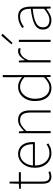

<svg xmlns="http://www.w3.org/2000/svg" viewBox="1136 -1996 873 3185"><g transform="rotate(-90 1572.5 -403.5)"><path d="M241 13Q192 13 165 -6Q138 -25 127.5 -59.5Q117 -94 117 -140V-494H33V-522L117 -527L121 -681H152V-527H308V-494H152V-135Q152 -84 169 -52Q186 -20 244 -20Q259 -20 278 -25Q297 -30 311 -37L323 -7Q300 1 277.5 7Q255 13 241 13Z M623 13Q557 13 502 -20Q447 -53 414.5 -114.5Q382 -176 382 -262Q382 -327 400.5 -378Q419 -429 451.5 -465.5Q484 -502 524.5 -521Q565 -540 609 -540Q670 -540 714.5 -512Q759 -484 783.5 -429.5Q808 -375 808 -297Q808 -289 808 -280.5Q808 -272 806 -261H420Q420 -192 445.5 -137.5Q471 -83 517 -51.5Q563 -20 625 -20Q670 -20 705 -33Q740 -46 770 -68L786 -37Q756 -19 719 -3Q682 13 623 13ZM420 -294H773Q773 -401 728 -454Q683 -507 609 -507Q562 -507 521 -481.5Q480 -456 453 -408.5Q426 -361 420 -294Z M955 0V-527H985L991 -443H993Q1034 -484 1077 -512Q1120 -540 1175 -540Q1256 -540 1295 -490.5Q1334 -441 1334 -339V0H1298V-334Q1298 -421 1268.5 -464Q1239 -507 1171 -507Q1122 -507 1081.5 -481Q1041 -455 991 -403V0Z M1707 13Q1641 13 1592 -18.5Q1543 -50 1516 -111.5Q1489 -173 1489 -262Q1489 -347 1521.5 -409.5Q1554 -472 1607.5 -506Q1661 -540 1725 -540Q1773 -540 1810 -523Q1847 -506 1887 -474L1884 -573V-794H1920V0H1890L1885 -70H1883Q1850 -37 1806 -12Q1762 13 1707 13ZM1710 -20Q1756 -20 1798.5 -44Q1841 -68 1884 -111V-435Q1841 -474 1802.5 -490.5Q1764 -507 1723 -507Q1668 -507 1623.5 -474Q1579 -441 1553 -385.5Q1527 -330 1527 -262Q1527 -190 1548.5 -135.5Q1570 -81 1611 -50.5Q1652 -20 1710 -20Z M2130 0V-527H2160L2166 -428H2168Q2194 -476 2232 -508Q2270 -540 2317 -540Q2331 -540 2343 -538Q2355 -536 2368 -529L2359 -496Q2346 -501 2337 -503Q2328 -505 2312 -505Q2277 -505 2237 -473.5Q2197 -442 2166 -364V0Z M2469 0V-527H2505V0ZM2452 -631 2430 -651 2576 -820 2605 -797Z M2827 13Q2786 13 2751.5 -2Q2717 -17 2696 -48.5Q2675 -80 2675 -130Q2675 -218 2758 -263.5Q2841 -309 3019 -329Q3021 -372 3011.5 -412.5Q3002 -453 2974 -480Q2946 -507 2891 -507Q2835 -507 2790 -485Q2745 -463 2719 -443L2701 -472Q2718 -484 2746.5 -500Q2775 -516 2812.5 -528Q2850 -540 2893 -540Q2955 -540 2990.5 -512.5Q3026 -485 3040.5 -440Q3055 -395 3055 -341V0H3025L3020 -70H3017Q2977 -37 2928.5 -12Q2880 13 2827 13ZM2830 -20Q2877 -20 2922 -42.5Q2967 -65 3019 -109V-298Q2905 -286 2837.5 -263.5Q2770 -241 2741 -208.5Q2712 -176 2712 -131Q2712 -70 2747 -45Q2782 -20 2830 -20Z"/></g></svg>

Font: Noto Sans TC Thin Thin
Style: Regular
Weight: 250
Version: Version 2.004-H2;hotconv 1.0.118;makeotfexe 2.5.65603